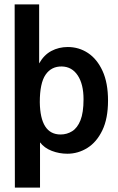

<svg xmlns="http://www.w3.org/2000/svg" viewBox="-20 -691 540 878"><path d="M48 167 47 -671H159V-401Q181 -440 215 -458Q249 -476 290 -476Q341 -476 382.5 -448.5Q424 -421 449 -366.5Q474 -312 474 -231Q474 -149 448 -95Q422 -41 379.5 -14.5Q337 12 288 12Q251 12 217 -1Q183 -14 163 -40V167ZM257 -76Q286 -76 310 -91Q334 -106 348 -141Q362 -176 362 -237Q362 -306 335.5 -346Q309 -386 263 -387Q215 -388 188.5 -349.5Q162 -311 162 -224Q164 -76 257 -76Z"/></svg>

Font: Inconsolata
Style: Bold
Weight: 700
Monospace: yes
Designer: Raph Levien, Cyreal, Brenton Simpson
Foundry: Raph Levien, Cyreal, Google
Version: Version 3.100; ttfautohint (v1.8.4.7-5d5b)